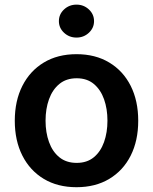

<svg xmlns="http://www.w3.org/2000/svg" viewBox="-20 -782 648 813"><path d="M304 10.7Q224.1 10.7 165.5 -24.5Q106.9 -59.7 74.8 -123Q42.6 -186.4 42.6 -270.6Q42.6 -355.1 74.8 -418.5Q106.9 -481.9 165.5 -517.2Q224.1 -552.6 304 -552.6Q383.9 -552.6 442.6 -517.2Q501.4 -481.9 533.4 -418.5Q565.3 -355.1 565.3 -270.6Q565.3 -186.4 533.4 -123Q501.4 -59.7 442.6 -24.5Q383.9 10.7 304 10.7ZM304.7 -92.3Q348.4 -92.3 377.3 -116.1Q406.2 -139.9 420.6 -180.6Q435 -221.2 435 -271Q435 -321 420.6 -361.7Q406.2 -402.3 377.3 -426.5Q348.4 -450.6 304.7 -450.6Q260.7 -450.6 231.4 -426.5Q202.1 -402.3 187.5 -361.7Q172.9 -321 172.9 -271Q172.9 -221.2 187.5 -180.6Q202.1 -139.9 231.4 -116.1Q260.7 -92.3 304.7 -92.3ZM304 -622.9Q273.1 -622.9 251.2 -643.3Q229.4 -663.7 229.4 -692.5Q229.4 -721.6 251.2 -742Q273.1 -762.4 304 -762.4Q334.5 -762.4 356.4 -742Q378.2 -721.6 378.2 -692.5Q378.2 -663.7 356.4 -643.3Q334.5 -622.9 304 -622.9Z"/></svg>

Font: Linik Sans SemiBold
Style: Regular
Weight: 600
Designer: Rasmus Andersson (font), Cristiano Sobral (main changes)
Foundry: rsms
Version: Version 3.018;June 1, 2022;FontCreator 14.0.0.2814 64-bit; t